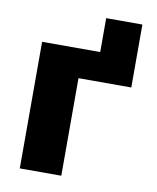

<svg xmlns="http://www.w3.org/2000/svg" viewBox="-80 -758 669 820"><g transform="rotate(10 255.0 -348.0)"><path d="M471 -696V-423H242V0H62V-549H314V-696Z"/></g></svg>

Font: Noto Sans Disp ExtBd
Style: Regular
Weight: 800
Designer: Monotype Design Team
Foundry: Monotype Imaging Inc.
Version: Version 2.000;GOOG;noto-source:20170915:90ef993387c0; ttfaut